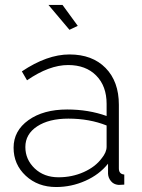

<svg xmlns="http://www.w3.org/2000/svg" viewBox="-20 -750 577 780"><path d="M176.8 -730H233.9L295.9 -645L262.2 -628.9ZM35.2 -149.9Q35.2 -218.8 95.7 -262Q156.2 -305.2 252.9 -305.2Q339.4 -305.2 413.1 -278.8V-328.1Q413.1 -400.4 370.8 -443.1Q328.6 -485.8 256.8 -485.8Q179.7 -485.8 89.8 -423.8L68.8 -460Q171.4 -528.8 262.2 -528.8Q355 -528.8 408.9 -473.9Q462.9 -418.9 462.9 -324.2V-65.9Q462.9 -42.5 484.9 -41V0Q462.9 1.5 460 1Q441.4 -1 430.7 -14.2Q419.9 -27.3 418.9 -43.9V-85Q383.3 -40.5 326.7 -15.4Q270 9.8 208 9.8Q133.8 9.8 84.5 -36.1Q35.2 -82 35.2 -149.9ZM393.1 -106.9Q413.1 -131.3 413.1 -153.8V-240.2Q343.3 -268.1 257.8 -268.1Q178.7 -268.1 130.9 -236.6Q83 -205.1 83 -152.8Q83 -102.1 120.8 -65.9Q158.7 -29.8 217.8 -29.8Q272.9 -29.8 320.3 -51Q367.7 -72.3 393.1 -106.9Z"/></svg>

Font: Rawline Light
Style: Regular
Weight: 300
Designer: Matt McInerney, Pablo Impallari, Rodrigo Fuenzalida
Foundry: Matt McInerney, Pablo Impallari, Rodrigo Fuenzalida
Version: Version 4.020;PS 004.020;hotconv 1.0.88;makeotf.lib2.5.64775